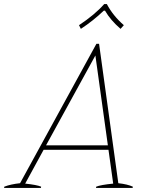

<svg xmlns="http://www.w3.org/2000/svg" viewBox="-51 -918 714 938"><path d="M344 -777 335 -795Q412 -846 458 -898H471Q501 -841 554 -795L538 -777Q489 -819 462 -866H456Q405 -817 344 -777ZM598 -6 597 0H418L419 -6Q441 -15 502 -21L479 -186H162L72 -21Q129 -15 150 -6L149 0H-31L-30 -6Q1 -18 47 -23L420 -704H433L527 -23Q572 -18 598 -6ZM476 -208 415 -647 174 -208Z"/></svg>

Font: Trirong Thin
Style: Italic
Weight: 250
Italic angle: -12°
Designer: Katatrad Team
Foundry: CadsonDemak
Version: Version 1.001